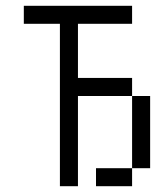

<svg xmlns="http://www.w3.org/2000/svg" viewBox="-20 -645 540 665"><path d="M437.5 -562.5V-625H62.5V-562.5H187.5V0H250V-312.5H437.5Q437.5 -312.5 437.5 -62.5H312.5V0H437.5V-62.5H500Q500 -62.5 500 -312.5H437.5V-375H250V-562.5Z"/></svg>

Font: Unifont
Style: Regular
Weight: 500
Version: Version 15.1.04